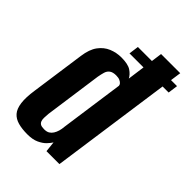

<svg xmlns="http://www.w3.org/2000/svg" viewBox="-191 -715 808 808"><g transform="rotate(45 212.5 -311.5)"><path d="M186 -538 192 -582H425L419 -538ZM123 7Q91 7 67.5 0.5Q44 -6 30 -22Q16 -38 12 -68Q8 -98 15 -145L49 -386Q55 -430 73.5 -455Q92 -480 118.5 -491Q145 -502 174 -502Q214 -502 232.5 -489.5Q251 -477 259 -461L282 -630H396L307 0H230L225 -47Q219 -37 207 -24.5Q195 -12 174.5 -2.5Q154 7 123 7ZM158 -58Q173 -58 182 -63.5Q191 -69 197 -78.5Q203 -88 206.5 -100Q210 -112 211 -126Q221 -197 231 -268.5Q241 -340 251 -410Q251 -415 247 -420Q243 -425 234.5 -429Q226 -433 212 -433Q193 -433 182.5 -425.5Q172 -418 168 -404.5Q164 -391 161 -374L125 -117Q124 -104 123.5 -93Q123 -82 126 -74Q129 -66 136 -62Q143 -58 158 -58Z"/></g></svg>

Font: Alumni Sans
Style: Bold Italic
Weight: 700
Italic angle: -8°
Designer: Robert E. Leuschke
Foundry: Robert E. Leuschke
Version: Version 1.016